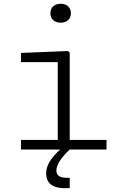

<svg xmlns="http://www.w3.org/2000/svg" viewBox="-20 -774 660 994"><path d="M341 0H531.5V-49.5H341V-501L331.5 -510L88.5 -500V-452.5H279V-49.5H88.5V0H291.5C243 45 219 81.5 219 124C219 162 238.5 200 314 200H341V146.5H326.5C286.5 146.5 272 132.5 272 109C272 82.5 290.5 47.5 341 0ZM294 -656.5C325 -656.5 347 -674.5 347 -705.5C347 -736.5 325 -754.5 294 -754.5C263 -754.5 241 -736.5 241 -705.5C241 -674.5 263 -656.5 294 -656.5Z"/></svg>

Font: Monaspace Neon ExtraLight
Style: Regular
Weight: 200
Designer: Riley Cran & the Lettermatic Team
Foundry: Lettermatic
Version: Version 1.200 (Monaspace Neon)